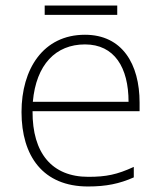

<svg xmlns="http://www.w3.org/2000/svg" viewBox="-20 -666 585 696"><path d="M405 -646H142V-612H405ZM288 -540C136 -540 58 -415 58 -260C58 -100 136 10 299 10C365 10 413 0 465 -23V-61C404 -33 365 -25 300 -25C169 -25 97 -110 98 -263H486V-294C486 -434 423 -540 288 -540ZM288 -505C395 -505 446 -421 446 -297H99C111 -432 182 -505 288 -505Z"/></svg>

Font: Noto Sans Cherokee ExtraLight
Style: Regular
Weight: 200
Designer: Monotype Design Team
Foundry: Monotype Imaging Inc.
Version: Version 2.001